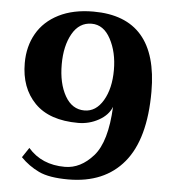

<svg xmlns="http://www.w3.org/2000/svg" viewBox="-52 -758 735 816"><g transform="rotate(5 315.5 -350.0)"><path d="M65 -67 93 -109Q151 -42 250 -42Q317 -42 371 -103Q425 -164 432 -314Q418 -278 377.5 -255.5Q337 -233 290 -233Q167 -233 104.5 -297Q42 -361 42 -467Q42 -538 73.5 -593Q105 -648 166.5 -679Q228 -710 314 -710Q589 -710 589 -392Q589 -190 506 -90Q423 10 269 10Q187 10 143 -11Q99 -32 65 -67ZM422 -470Q422 -546 392 -602Q362 -658 311 -658Q258 -658 228.5 -606Q199 -554 199 -475Q199 -394 229 -341Q259 -288 312 -288Q361 -288 391.5 -339.5Q422 -391 422 -470Z"/></g></svg>

Font: Trirong Bold
Style: Regular
Weight: 700
Designer: Katatrad Team
Foundry: CadsonDemak
Version: Version 1.000